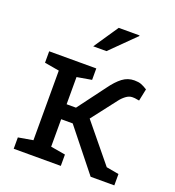

<svg xmlns="http://www.w3.org/2000/svg" viewBox="-137 -870 892 978"><g transform="rotate(20 308.5 -381.0)"><path d="M47.4 0V-61.5L127 -75.2V-452.6L47.4 -466.3V-528.3H302.7V-466.3L223.1 -452.6V-305.2H273.9L384.3 -453.1Q414.1 -494.6 442.6 -516.1Q471.2 -537.6 506.8 -537.6Q529.3 -537.6 543.9 -532Q558.6 -526.4 577.1 -514.6L563.5 -449.2Q542.5 -452.6 539.3 -453.1Q536.1 -453.6 526.4 -453.6Q508.3 -453.6 491 -440.4Q473.6 -427.2 460.4 -409.2L358.4 -276.9L524.9 -73.7L592.8 -61.5V0H464.4L285.6 -224.1H223.1V-75.2L302.7 -61.5V0ZM249.5 -628.9 339.4 -761.7H451.7L452.6 -758.8L321.3 -628.9H253.9Z"/></g></svg>

Font: Roboto Slab LO
Style: Regular
Weight: 400
Designer: Google
Version: Version 2.000